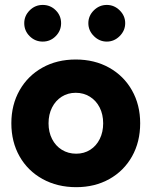

<svg xmlns="http://www.w3.org/2000/svg" viewBox="-20 -763 627 795"><path d="M27 -252.6Q27 -329.1 61.1 -389.2Q95.2 -449.2 155.5 -482.9Q215.8 -516.6 293.6 -516.6Q371.4 -516.6 431.8 -482.9Q492.2 -449.2 526.3 -389.2Q560.4 -329.1 560.4 -252.6Q560.4 -175.4 526.7 -115.4Q493 -55.4 432.9 -21.7Q372.7 12 295.7 12Q217.6 12 156.4 -21.7Q95.2 -55.4 61.1 -115.4Q27 -175.4 27 -252.6ZM407.2 -252.4Q407.2 -289.2 392.7 -317.8Q378.2 -346.4 352.2 -362.6Q326.1 -378.8 293.6 -378.8Q261 -378.8 235.5 -362.6Q210 -346.4 195.5 -317.8Q181 -289.2 181 -252.4Q181 -216.2 195.5 -187.6Q210 -159 236.1 -142.8Q262.3 -126.6 295.5 -126.6Q328.2 -126.6 353.6 -142.8Q379 -159 393.1 -187.6Q407.2 -216.2 407.2 -252.4ZM345.8 -667Q345.8 -697.6 368.5 -720.1Q391.3 -742.6 422.2 -742.6Q452.8 -742.6 475.6 -720.1Q498.4 -697.6 498.4 -667Q498.4 -636.4 475.6 -613.6Q452.8 -590.8 422.2 -590.8Q391.6 -590.8 368.7 -613.6Q345.8 -636.4 345.8 -667ZM80.4 -667Q80.4 -697.6 102.9 -720.1Q125.4 -742.6 156.9 -742.6Q188.5 -742.6 210.7 -720.5Q233 -698.4 233 -667Q233 -635.8 210.7 -613.3Q188.5 -590.8 156.9 -590.8Q125.4 -590.8 102.9 -613.1Q80.4 -635.4 80.4 -667Z"/></svg>

Font: 寒蝉端黑体 Light
Style: Regular
Weight: 300
Designer: ChillDuanSans {Warren2060}; 
Source Han Sans {Ryoko NISHIZUKA 西塚涼子 (kana, bopomofo & ideographs); Paul D. Hunt (Latin, G
Foundry: ChillType&Adobe
Version: Version 1.300;Glyphs 3.3 (3306)